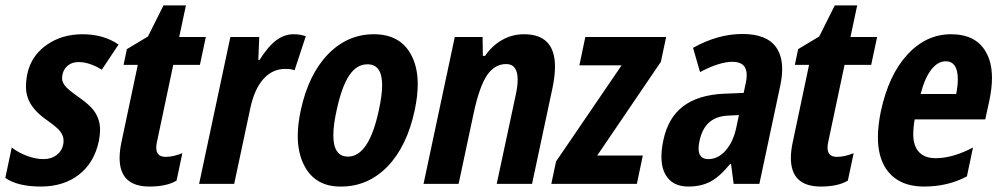

<svg xmlns="http://www.w3.org/2000/svg" viewBox="-43 -681 3707 711"><path d="M0.5 -134.8Q24.9 -115.7 56.9 -103.8Q88.9 -91.8 117.9 -91.8Q147 -91.8 166 -106.4Q192.4 -126.5 192.4 -160.6Q192.4 -177.2 180.9 -193.1Q169.4 -209 132.3 -234.9Q81.1 -270 63.5 -309.6Q53.2 -333.5 53.2 -357.9Q53.2 -460 128.4 -513.7Q185.1 -554.2 262.7 -554.2Q340.3 -554.2 396 -516.1L334 -422.9Q288.1 -451.2 248 -451.2Q224.1 -451.2 208.5 -438.5Q192.9 -425.8 188.5 -405.8Q187 -399.4 187 -388.9Q187 -378.4 196.8 -364.5Q206.5 -350.6 247.1 -322.3Q287.6 -293.9 303.7 -272.5Q327.6 -240.7 327.6 -200.2Q327.6 -181.6 323.2 -159.2Q306.2 -78.6 249.5 -34.4Q192.9 9.8 107.9 9.8Q22.9 9.8 -23.4 -22Z M535.6 -134.3Q535.6 -100.1 570.3 -100.1Q598.6 -100.1 632.3 -113.8L610.8 -12.2Q574.2 9.8 510.7 9.8Q399.9 9.8 399.9 -96.2Q399.9 -124 407.7 -159.2L467.3 -440.9H414.6L426.8 -499L504.9 -545.9L562.5 -661.1H645.5L620.6 -543.9H719.2L697.3 -440.9H598.6L538.1 -154.8Q535.6 -143.1 535.6 -134.3Z M1044.4 -554.2Q1068.8 -554.2 1089.4 -546.9L1047.9 -420.9Q1035.2 -425.8 1013.2 -425.8Q965.8 -425.8 932.4 -388.4Q898.9 -351.1 883.8 -279.8L824.2 0H694.3L810.1 -543.9H917L913.6 -459H918Q950.2 -509.8 980.2 -532Q1010.3 -554.2 1044.4 -554.2Z M1070.8 -272.9Q1099.6 -405.8 1171.6 -480Q1243.7 -554.2 1341.3 -554.2Q1439 -554.2 1479.5 -478Q1503.9 -433.1 1503.9 -369.1Q1503.9 -325.2 1492.7 -272.9Q1464.4 -139.6 1392.1 -64.5Q1319.3 9.8 1220.7 9.8Q1218.8 9.8 1217.3 9.8Q1125 9.8 1084.5 -66.4Q1059.6 -113.3 1059.6 -177.2Q1059.6 -221.2 1070.8 -272.9ZM1372.1 -365.7Q1372.1 -442.9 1317.9 -442.9Q1277.3 -442.9 1249.8 -401.1Q1222.2 -359.4 1203.6 -272.9Q1191.4 -217.8 1191.4 -180.2Q1191.4 -101.1 1245.6 -101.1Q1323.2 -101.1 1359.9 -272.9Q1372.1 -328.6 1372.1 -365.7Z M1874 -385.7Q1874 -443.8 1831.5 -443.8Q1789.1 -443.8 1760.7 -402.6Q1732.4 -361.3 1710.9 -261.2L1655.3 0H1525.4L1641.1 -543.9H1744.1L1745.1 -474.1H1753.4Q1779.3 -512.2 1816.7 -533.2Q1854 -554.2 1897.5 -554.2Q2012.2 -554.2 2012.2 -434.1Q2012.2 -399.4 2002.9 -355L1927.2 0H1796.4L1865.7 -324.2Q1874 -360.4 1874 -385.7Z M2404.3 -452.1 2168.5 -105H2337.4L2315.4 0H1998.5L2016.1 -83L2258.8 -439H2102.5L2124.5 -543.9H2423.8Z M2523.4 -503.9Q2615.7 -555.2 2706.1 -555.2Q2796.4 -555.2 2831.1 -505.9Q2853.5 -474.1 2853.5 -425.3Q2853.5 -397.9 2846.7 -365.2L2769 0H2673.8L2664.1 -74.2H2661.1Q2622.6 -26.9 2587.9 -8.5Q2553.2 9.8 2505.9 9.8Q2445.8 9.8 2420.9 -35.2Q2396 -79.6 2413.6 -162.4Q2431.2 -245.1 2486.8 -287.4Q2542.5 -329.6 2638.2 -334L2710.9 -336.9L2719.2 -376Q2722.2 -391.1 2722.2 -402.8Q2722.2 -452.1 2669.4 -452.1Q2621.1 -452.1 2549.3 -414.1ZM2543.9 -131.3Q2543.9 -91.8 2580.1 -91.8Q2616.2 -91.8 2644.3 -123.8Q2672.4 -155.8 2683.6 -209L2693.4 -254.9L2652.8 -252.9Q2608.4 -250.5 2582.8 -227.5Q2557.1 -204.6 2547.4 -159.2Q2543.9 -143.6 2543.9 -131.3Z M3021.5 -134.3Q3021.5 -100.1 3056.2 -100.1Q3084.5 -100.1 3118.2 -113.8L3096.7 -12.2Q3060.1 9.8 2996.6 9.8Q2885.7 9.8 2885.7 -96.2Q2885.7 -124 2893.6 -159.2L2953.1 -440.9H2900.4L2912.6 -499L2990.7 -545.9L3048.3 -661.1H3131.3L3106.4 -543.9H3205.1L3183.1 -440.9H3084.5L3023.9 -154.8Q3021.5 -143.1 3021.5 -134.3Z M3379.4 9.8Q3277.8 9.8 3233.9 -62.5Q3208 -106.4 3208 -172.9Q3208 -215.8 3218.8 -268.1Q3247.6 -403.3 3317.1 -478.8Q3386.7 -554.2 3478.5 -554.2Q3570.3 -554.2 3607.4 -489.3Q3630.4 -450.7 3630.4 -392.6Q3630.4 -354.5 3620.6 -308.1L3605.5 -238.8H3344.2Q3338.9 -210 3338.9 -181.2Q3338.9 -152.3 3350.6 -130.9Q3371.1 -95.2 3421.9 -95.2Q3485.4 -95.2 3560.1 -134.8L3537.6 -27.8Q3466.8 9.8 3379.4 9.8ZM3503.9 -387.2Q3503.9 -454.1 3459 -454.1Q3430.2 -454.1 3406 -423.6Q3381.8 -393.1 3366.2 -333H3498Q3503.9 -364.3 3503.9 -387.2Z"/></svg>

Font: Open Sans Hebrew Condensed
Style: Bold Italic
Weight: 700
Width: 3
Italic angle: -12°
Foundry: Ascender Corporation, Yanek Iontef
Version: Version 2.001;PS 002.001;hotconv 1.0.70;makeotf.lib2.5.58329